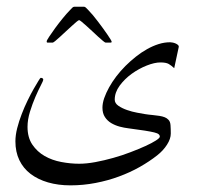

<svg xmlns="http://www.w3.org/2000/svg" viewBox="-20 -436 592 572"><path d="M499 -232.9Q490.7 -240.7 482.7 -245.4Q474.6 -250 458 -250Q440.4 -250 417 -240.7Q393.6 -231.4 372.3 -216.1Q351.1 -200.7 336.4 -180.7Q321.8 -160.6 321.8 -139.2Q321.8 -128.4 332.8 -120.8Q343.8 -113.3 358.6 -108.2Q373.5 -103 388.4 -100.3Q403.3 -97.7 411.1 -96.2Q423.8 -94.2 434.8 -93.3Q445.8 -92.3 454.8 -90.8Q463.9 -89.4 470.7 -86.7Q477.5 -84 481.9 -79.1Q487.3 -73.7 488 -63Q488.8 -52.2 488.8 -38.1Q488.8 -22.5 477.5 -4.9Q466.3 12.7 448.2 26.9Q425.3 44.9 396.5 61.3Q367.7 77.6 334.5 89.8Q301.3 102.1 264.6 109.1Q228 116.2 189.9 116.2Q153.3 116.2 123 107.4Q92.8 98.6 71 82Q49.3 65.4 37.6 41Q25.9 16.6 25.9 -15.1Q25.9 -33.2 31.2 -54.2Q36.6 -75.2 44.7 -96.2Q52.7 -117.2 62.3 -136.7Q71.8 -156.2 80.3 -171.1Q88.9 -186 94.5 -195.1Q100.1 -204.1 101.1 -204.1Q108.9 -204.1 108.9 -198.2Q108.9 -195.8 101.6 -181.6Q94.2 -167.5 85.4 -147.2Q76.7 -127 69.3 -103.3Q62 -79.6 62 -58.1Q62 -26.4 76.4 -5.1Q90.8 16.1 113 28.8Q135.3 41.5 162.6 46.6Q189.9 51.8 215.8 51.8Q237.8 51.8 264.2 46.9Q290.5 42 317.4 34.4Q344.2 26.9 369.1 17.3Q394 7.8 413.3 -1Q432.6 -9.8 444.3 -17.3Q456.1 -24.9 456.1 -28.8Q456.1 -33.2 452.6 -36.1Q449.2 -39.1 439.5 -41.5Q429.7 -43.9 411.1 -46.9Q392.6 -49.8 362.8 -53.7Q350.1 -55.2 336.4 -58.8Q322.8 -62.5 311.3 -69.3Q299.8 -76.2 292.5 -87.4Q285.2 -98.6 285.2 -115.2Q285.2 -128.4 290.5 -143.8Q295.9 -159.2 304.9 -175.5Q314 -191.9 326.4 -208.3Q338.9 -224.6 353.5 -239.3Q368.7 -254.4 385 -267.3Q401.4 -280.3 418.5 -289.8Q435.5 -299.3 452.6 -304.7Q469.7 -310.1 486.8 -310.1Q489.3 -310.1 493.7 -309.3Q498 -308.6 502.2 -306.9Q506.3 -305.2 509.5 -302.7Q512.7 -300.3 512.7 -296.9ZM312.5 -313Q312.5 -311.5 312.3 -310.3Q312 -309.1 309.6 -309.1H294.4Q293 -309.1 286.9 -314Q280.8 -318.8 272.7 -326.4Q264.6 -334 255.4 -342.5Q246.1 -351.1 237.8 -358.6Q229.5 -366.2 223.4 -371.1Q217.3 -376 215.8 -376Q213.9 -376 208 -371.1Q202.1 -366.2 193.8 -358.6Q185.5 -351.1 176.3 -342.5Q167 -334 158.9 -326.4Q150.9 -318.8 144.8 -314Q138.7 -309.1 137.2 -309.1H122.1Q119.6 -309.1 119.4 -310.3Q119.1 -311.5 119.1 -313Q119.1 -315.4 126.5 -326.7Q133.8 -337.9 144.5 -352.5Q155.3 -367.2 167.2 -381.8Q179.2 -396.5 188 -405.3Q191.9 -409.7 195.1 -412.8Q198.2 -416 201.7 -416H230Q233.4 -416 236.3 -412.8Q239.3 -409.7 243.7 -405.3Q249.5 -399.4 257.1 -390.4Q264.6 -381.3 272.2 -371.3Q279.8 -361.3 287.1 -351.3Q294.4 -341.3 300 -333Q305.7 -324.7 309.1 -319.1Q312.5 -313.5 312.5 -313Z"/></svg>

Font: Scheherazade Rohingya
Style: Regular
Weight: 400
Designer: SIL International
Foundry: SIL International
Version: Version 2.000 (build 440/429)